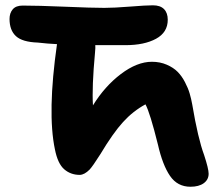

<svg xmlns="http://www.w3.org/2000/svg" viewBox="-20 -690 845 727"><path d="M455.1 -519H340.8Q341.8 -511.2 339.8 -491.2Q327.6 -360.4 332 -291Q376.5 -363.3 437.7 -409.7Q499 -456.1 555.2 -456.1Q585.9 -456.1 611.3 -445.1Q636.7 -434.1 652.6 -418Q668.5 -401.9 680.4 -378.9Q692.4 -356 698.2 -335.9Q704.1 -315.9 708 -293.9Q729.5 -166 752.9 -103Q770 -50.8 770 -32.2Q770 -9.8 751.5 3.7Q732.9 17.1 701.2 17.1Q651.9 17.1 623.8 -23.9Q595.7 -64.9 578.1 -142.1Q547.9 -263.7 530.8 -294.9Q483.9 -269.5 446 -228Q408.2 -186.5 359.9 -106Q331.1 -60.5 319.3 -47.9Q299.8 -28.3 282.2 -27.8Q247.6 -27.8 223.1 -49.1Q198.7 -70.3 188 -124Q158.7 -263.2 195.8 -522.9Q160.6 -524.4 123 -528.8Q64.5 -530.8 40.3 -553.2Q16.1 -575.7 16.1 -618.2Q16.1 -640.6 28.3 -654.8Q40.5 -668.9 65.9 -668.9Q123 -668.9 225.3 -664.6Q327.6 -660.2 375 -660.2Q411.6 -660.2 471.9 -665Q532.2 -669.9 559.1 -669.9Q586.9 -669.9 601.1 -655.5Q615.2 -641.1 615.2 -615.2Q615.2 -567.4 570.8 -543.2Q526.4 -519 455.1 -519Z"/></svg>

Font: Shantell Sans Irregular
Style: Bold
Weight: 700
Designer: Stephen Nixon, Anya Danilova, Shantell Martin
Foundry: Arrow Type
Version: Version 1.006;[9816181b4]